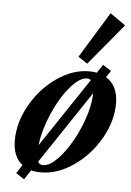

<svg xmlns="http://www.w3.org/2000/svg" viewBox="-52 -713 545 798"><g transform="rotate(5 220.5 -313.5)"><path d="M298.3 -455.6 259.8 -481.4 377 -672.9 441.4 -627.9ZM78.6 45.9 43.9 22.9 67.4 -12.2Q26.4 -43.9 26.4 -112.3Q26.4 -187.5 67.9 -260.5Q109.4 -333.5 175.3 -379.2Q241.2 -424.8 309.1 -424.8Q326.7 -424.8 341.3 -421.9L364.7 -456.5L399.4 -434.1L381.3 -406.7Q432.1 -375.5 432.1 -301.3Q432.1 -226.6 390.1 -153.6Q348.1 -80.6 281.2 -34.7Q214.4 11.2 146 11.2Q122.6 11.2 105 6.3ZM303.2 -394.5Q272 -394.5 232.7 -348.1Q193.4 -301.8 163.6 -232.4Q133.8 -163.1 126.5 -100.6L319.3 -388.7Q312.5 -394.5 303.2 -394.5ZM151.9 -19.5Q185.5 -19.5 228.5 -72Q271.5 -124.5 302 -199.7Q332.5 -274.9 333.5 -335.4L130.9 -32.2Q137.2 -19.5 151.9 -19.5Z"/></g></svg>

Font: Elstob 18pt SemiBold
Style: Italic
Weight: 600
Italic angle: -20°
Designer: Peter S. Baker
Version: Version 1.015